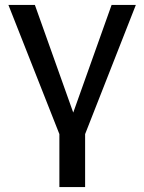

<svg xmlns="http://www.w3.org/2000/svg" viewBox="-20 -543 583 776"><path d="M220 213V-1L14 -523H121L276 -88L431 -523H529L324 -1V213Z"/></svg>

Font: Rising Sun Medium
Style: Regular
Weight: 500
Designer: Matt McInerney, Pablo Impallari, Rodrigo Fuenzalida (Raleway font), Stephen Hutchings (Greek), Cristiano Sobral (main ch
Foundry: The Rising Sun Project Authors
Version: Version 4.327; ttfautohint (v1.8.4.7-5d5b-dirty)